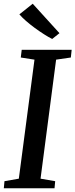

<svg xmlns="http://www.w3.org/2000/svg" viewBox="-22 -1010 404 1030"><path d="M-1.5 0 2 -38 79 -51.5 163 -690 89.5 -701.5 94.5 -743H362.5L358 -701.5L279 -690L195.5 -51.5L274 -38L270.5 0ZM258 -801Q239.5 -810 214.8 -825.8Q190 -841.5 164.5 -860.2Q139 -879 117.2 -898Q95.5 -917 82 -933L153.5 -990L297 -832Z"/></svg>

Font: Merriweather 36pt Medium
Style: Italic
Weight: 500
Italic angle: -7.8°
Version: Version 2.101